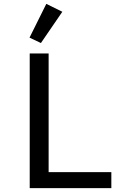

<svg xmlns="http://www.w3.org/2000/svg" viewBox="-20 -975 680 995"><path d="M134 0V-698H232V-83H557V0ZM192 -752 133 -780 220 -955 303 -914Z"/></svg>

Font: Writer
Style: Regular
Weight: 400
Monospace: yes
Designer: Mike Abbink, Paul van der Laan, Pieter van Rosmalen
Foundry: Bold Monday
Version: Version 2.001 2020